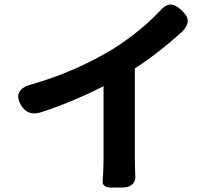

<svg xmlns="http://www.w3.org/2000/svg" viewBox="-20 -796 918 853"><path d="M468 37Q453 37 444 29Q435 21 436 11Q440 -47 440 -91V-413Q296 -340 158 -296Q103 -280 74 -328Q53 -363 66 -387Q79 -411 120 -421Q314 -477 478 -576Q600 -652 691 -748Q715 -776 738 -776Q759 -776 787 -750Q814 -725 814 -702.5Q814 -680 788 -654Q683 -559 579 -492V-91Q579 -65 581 -17Q584 6 569 21.5Q554 37 527 37H510Z"/></svg>

Font: GenSenRounded JP B
Style: Regular
Weight: 700
Version: Version 1.501;PS 1;hotconv 16.6.51;makeotf.lib2.5.65220